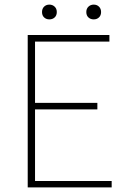

<svg xmlns="http://www.w3.org/2000/svg" viewBox="-20 -812 550 832"><path d="M100.1 0V-660.2H454.1V-631.8H131.8V-366.2H401.9V-337.9H131.8V-27.8H463.9V0ZM193.8 -728Q180.2 -728 171.1 -736.6Q162.1 -745.1 162.1 -759.8Q162.1 -774.4 171.1 -783.2Q180.2 -792 193.8 -792Q207.5 -792 216.8 -783.2Q226.1 -774.4 226.1 -759.8Q226.1 -745.1 217 -736.6Q208 -728 193.8 -728ZM386.2 -728Q372.1 -728 363 -736.6Q354 -745.1 354 -759.8Q354 -774.4 363.3 -783.2Q372.6 -792 386.2 -792Q399.9 -792 408.9 -783.2Q418 -774.4 418 -759.8Q418 -745.1 408.9 -736.6Q399.9 -728 386.2 -728Z"/></svg>

Font: Source Sans 3 ExtraLight
Style: Regular
Weight: 200
Designer: Paul D. Hunt
Foundry: Adobe
Version: Version 3.052;hotconv 1.1.0;makeotfexe 2.6.0